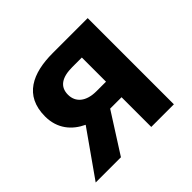

<svg xmlns="http://www.w3.org/2000/svg" viewBox="-137 -721 882 882"><g transform="rotate(-45 304.0 -280.0)"><path d="M383 0H530V-560H302C173 -560 72 -515 72 -379C72 -299 117 -248 177 -220L22 0H186L309 -193H310H383ZM321 -294C254 -294 217 -326 217 -375C217 -427 254 -451 321 -451H383V-294Z"/></g></svg>

Font: Noto Sans HK
Style: Bold
Weight: 700
Designer: Ryoko NISHIZUKA 西塚涼子 (kana, bopomofo & ideographs); Paul D. Hunt (Latin, Greek & Cyrillic); Sandoll Communications 산돌커뮤니
Foundry: Adobe
Version: Version 2.002;hotconv 1.0.116;makeotfexe 2.5.65601